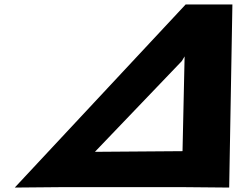

<svg xmlns="http://www.w3.org/2000/svg" viewBox="-20 -845 1099 865"><path d="M794.2 -2 1012.5 0 1027 -825H816.5L46.5 0L267.9 -2ZM802.3 -164 407.6 -161 799.3 -570 811.7 -591Z"/></svg>

Font: Hussar
Style: BdSuprExtOblFive
Weight: 700
Foundry: Cannot Into Space Fonts
Version: Version 2.00